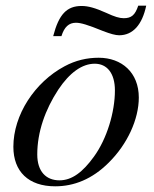

<svg xmlns="http://www.w3.org/2000/svg" viewBox="-20 -644 540 675"><path d="M468 -301C468 -389 408 -441 327 -441C286 -441 246 -432 207 -411C102 -355 27 -240 27 -128C27 -41 80 11 174 11C240 11 304 -14 362 -72C428 -137 468 -225 468 -301ZM384 -326C384 -250 356 -156 310 -93C271 -39 233 -10 189 -10C142 -10 111 -41 111 -101C111 -180 139 -259 185 -329C225 -389 269 -420 313 -420C356 -420 384 -387 384 -326ZM466 -624C455 -591 442 -580 415 -580C400 -580 383 -585 353 -599C315 -616 290 -623 267 -623C215 -623 187 -594 167 -517H196C206 -549 222 -564 247 -564C264 -564 288 -557 342 -535C368 -525 386 -520 399 -520C447 -520 480 -557 494 -624Z"/></svg>

Font: STIXGeneral
Style: Italic
Weight: 400
Italic angle: -16.33°
Designer: MicroPress Inc., with final additions and corrections provided by Coen Hoffman, Elsevier (retired)
Version: Version 1.1.0